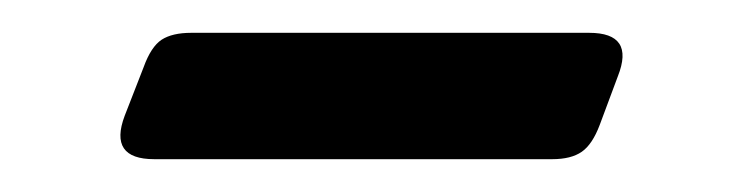

<svg xmlns="http://www.w3.org/2000/svg" viewBox="-20 -338 453 117"><path d="M339 -318Q367 -318 356.5 -291.5L345.5 -262Q341 -250 334.5 -245.5Q328 -241 316.5 -241H74Q46 -241 56 -267.5L67.5 -297Q72 -309.5 78.5 -313.8Q85 -318 96.5 -318Z"/></svg>

Font: Fraunces 17pt
Style: Regular
Weight: 400
Version: Version 1.000;[b76b70a41]